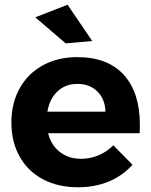

<svg xmlns="http://www.w3.org/2000/svg" viewBox="-20 -784 637 810"><path d="M570 -259Q570 -235 569 -222H183Q196 -171 233 -142.5Q270 -114 322 -114Q360 -114 395 -128.5Q430 -143 458 -171L539 -89Q498 -43 439.5 -18.5Q381 6 309 6Q224 6 160.5 -28Q97 -62 62.5 -124Q28 -186 28 -267Q28 -349 63 -411.5Q98 -474 161 -508.5Q224 -543 305 -543Q435 -543 502.5 -468Q570 -393 570 -259ZM425 -313Q423 -366 391 -398Q359 -430 306 -430Q256 -430 222.5 -398.5Q189 -367 180 -313ZM265 -764 369 -611 257 -601 129 -711Z"/></svg>

Font: Gontserrat SemiBold
Style: Regular
Weight: 600
Designer: Julieta Ulanovsky
Foundry: Julieta Ulanovsky
Version: Version 6.001